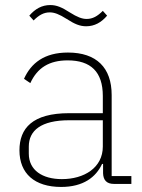

<svg xmlns="http://www.w3.org/2000/svg" viewBox="-20 -728 562 760"><path d="M321 -624C354 -624 381 -639 404 -666L387 -685C366 -664 347 -653 323 -653C305 -653 286 -660 256 -679C225 -699 204 -708 179 -708C146 -708 119 -693 96 -666L113 -647C134 -668 153 -679 177 -679C195 -679 214 -672 244 -653C275 -633 296 -624 321 -624ZM500 0V-31H422V-352C422 -460 362 -520 249 -520C155 -520 103 -478 75 -416L100 -399C128 -460 175 -489 248 -489C339 -489 387 -444 387 -348V-280H254C108 -280 57 -220 57 -133C57 -41 117 12 222 12C310 12 360 -27 384 -79H388V-42C389 -15 402 0 431 0ZM225 -19C148 -19 94 -54 94 -120V-148C94 -211 142 -252 254 -252H387V-148C387 -64 313 -19 225 -19Z"/></svg>

Font: IBM Plex Arabic ExtraLight
Style: Regular
Weight: 200
Designer: Mike Abbink, Paul van der Laan, Pieter van Rosmalen, Wael Morcos, Khajak Apelian
Foundry: Bold Monday
Version: Version 1.0